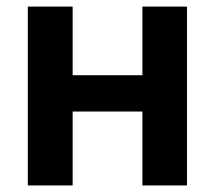

<svg xmlns="http://www.w3.org/2000/svg" viewBox="-20 -566 656 586"><path d="M451.7 -336.4V-225.6H164.1V-336.4ZM201.7 -545.9V0H64.9V-545.9ZM550.8 -545.9V0H414.6V-545.9Z"/></svg>

Font: Inter
Style: 650
Weight: 650
Designer: Rasmus Andersson
Foundry: rsms
Version: Version 4.001;git-66647c0bb